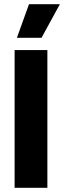

<svg xmlns="http://www.w3.org/2000/svg" viewBox="-20 -900 307 920"><path d="M50 0V-660H207V0ZM179 -719H61L119 -880H267Z"/></svg>

Font: Bricolage Grotesque Condensed ExtraBold
Style: Regular
Weight: 800
Width: 3
Designer: Mathieu Triay
Foundry: Atelier Triay
Version: Version 1.000;gftools[0.9.30]